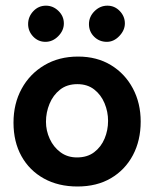

<svg xmlns="http://www.w3.org/2000/svg" viewBox="-20 -658 551 687"><path d="M28.3 -219.2Q28.3 -287.1 57.4 -340.3Q86.4 -393.6 138.7 -424.6Q190.9 -455.6 259.3 -455.6Q326.7 -455.6 377 -425Q427.2 -394.5 455.3 -341.8Q483.4 -289.1 483.4 -223.1Q483.4 -155.3 455.6 -102.8Q427.7 -50.3 377.2 -20.5Q326.7 9.3 257.3 9.3Q188.5 9.3 137 -19.3Q85.4 -47.9 56.9 -99.1Q28.3 -150.4 28.3 -219.2ZM256.8 -356.9Q219.7 -356.9 194.8 -337.2Q169.9 -317.4 157.2 -286.6Q144.5 -255.9 144.5 -222.2Q144.5 -190.4 158 -161.1Q171.4 -131.8 196.3 -113.3Q221.2 -94.7 255.4 -94.7Q292.5 -94.7 317.1 -113.5Q341.8 -132.3 354.2 -162.1Q366.7 -191.9 366.7 -225.6Q366.7 -258.3 354.2 -288.3Q341.8 -318.4 317.4 -337.6Q293 -356.9 256.8 -356.9ZM80.6 -571.8Q80.6 -598.1 99.1 -617.9Q117.7 -637.7 144.5 -637.7Q169.9 -637.7 189.2 -618.9Q208.5 -600.1 208.5 -574.2Q208.5 -548.8 188.5 -528.6Q168.5 -508.3 142.6 -508.3Q116.7 -508.3 98.6 -527.3Q80.6 -546.4 80.6 -571.8ZM298.3 -571.8Q298.3 -598.1 318.1 -617.9Q337.9 -637.7 364.3 -637.7Q390.1 -637.7 408.4 -618.7Q426.8 -599.6 426.8 -574.2Q426.8 -549.8 407 -529.1Q387.2 -508.3 362.3 -508.3Q335.4 -508.3 316.9 -526.6Q298.3 -544.9 298.3 -571.8Z"/></svg>

Font: Belanosima
Style: Regular
Weight: 400
Designer: The DocRepair Project, Santiago Orozco
Foundry: Google
Version: Version 2.000